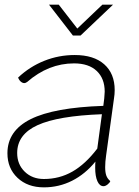

<svg xmlns="http://www.w3.org/2000/svg" viewBox="-20 -797 598 827"><path d="M437 -127Q433 -100 433 -77Q433 -54 438 -40.5Q443 -27 455 -17Q453 -10 443.5 -2.5Q434 5 426 5Q409 5 399.5 -16.5Q390 -38 390 -74Q390 -92 391 -101Q347 -47 290.5 -18.5Q234 10 169 10Q99 10 55.5 -31Q12 -72 12 -137Q12 -234 112.5 -284Q213 -334 425 -341L429 -373Q431 -393 431 -402Q431 -459 396.5 -491.5Q362 -524 299 -524Q189 -524 97 -444Q90 -439 85 -439Q77 -439 69.5 -445.5Q62 -452 58 -463Q108 -510 170.5 -535Q233 -560 302 -560Q384 -560 429 -520Q474 -480 474 -409Q474 -391 471 -373ZM399 -157 419 -305Q230 -298 142 -258Q54 -218 54 -138Q54 -89 86.5 -57.5Q119 -26 169 -26Q236 -26 292 -58Q348 -90 399 -157ZM191 -777H233L313 -674L421 -777H467L327 -644H294Z"/></svg>

Font: Krub ExtraLight
Style: Italic
Weight: 275
Italic angle: -8°
Designer: Ekaluck Peanpanawate
Foundry: Cadson Demak Co.,Ltd.
Version: Version 1.000; ttfautohint (v1.6)